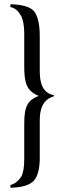

<svg xmlns="http://www.w3.org/2000/svg" viewBox="-20 -713 313 903"><path d="M94 36C94 75 89 102 79 119C66 139 49 152 29 157V170C81 169 121 158 140 136C158 115 167 79 167 29V-147C167 -194 178 -245 234 -260V-265C180 -276 167 -322 167 -379V-542C167 -598 158 -637 141 -659C124 -681 83 -692 29 -693V-680C39 -677 58 -674 77 -642C88 -624 94 -594 94 -556V-403C94 -324 104 -285 162 -262C113 -243 94 -217 94 -132Z"/></svg>

Font: Linux Libertine O C
Style: Regular
Weight: 400
Designer: Philipp H. Poll
Foundry: Philipp H. Poll
Version: Version 4.0.3